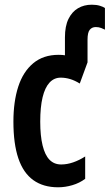

<svg xmlns="http://www.w3.org/2000/svg" viewBox="-20 -786 466 816"><path d="M227 10Q164 10 121.5 -20.5Q79 -51 58 -113Q37 -175 37 -269Q37 -354 57.5 -417.5Q78 -481 121 -517Q164 -553 229 -553Q238 -553 244.5 -552.5Q251 -552 256 -551V-627Q256 -675 271 -705.5Q286 -736 311.5 -751Q337 -766 370 -766Q390 -766 404.5 -761.5Q419 -757 426 -752V-660Q420 -663 410 -667Q400 -671 387 -671Q371 -671 361.5 -659.5Q352 -648 352 -617V-521L319 -431Q298 -444 278 -450Q258 -456 238 -456Q210 -456 190.5 -435Q171 -414 161 -372.5Q151 -331 151 -269Q151 -209 161 -168Q171 -127 190.5 -107Q210 -87 240 -87Q265 -87 291 -96Q317 -105 342 -121V-26Q318 -8 287.5 1Q257 10 227 10Z"/></svg>

Font: Noto Sans Display ExtraCondensed SemiBold
Style: Regular
Weight: 600
Width: 2
Designer: Monotype Design Team
Foundry: Monotype Imaging Inc.
Version: Version 2.003